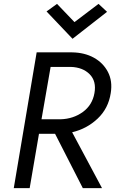

<svg xmlns="http://www.w3.org/2000/svg" viewBox="-20 -970 594 990"><path d="M364 -856 488 -950 532 -909 354 -770 220 -911 274 -950ZM169 -700H352Q416 -699 464 -672.5Q512 -646 536.5 -599Q561 -552 551 -490Q539 -411 483.5 -358.5Q428 -306 352 -288L506 0H407L264 -280H181L133 0H51ZM345 -625H241L194 -355H293Q358 -357 407 -392.5Q456 -428 467 -490Q478 -551 442.5 -587Q407 -623 345 -625Z"/></svg>

Font: Von Book
Style: Italic
Weight: 400
Version: Version 4.000; ttfautohint (v1.8.4.7-5d5b)